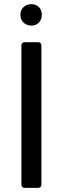

<svg xmlns="http://www.w3.org/2000/svg" viewBox="-20 -903 300 923"><path d="M83 -15V-685Q83 -692 87 -696Q91 -700 98 -700H164Q171 -700 175 -696Q179 -692 179 -685V-15Q179 -8 175 -4Q171 0 164 0H98Q91 0 87 -4Q83 -8 83 -15ZM78 -832Q78 -854 93 -868.5Q108 -883 131 -883Q153 -883 167 -869Q181 -855 181 -832Q181 -809 167 -794.5Q153 -780 131 -780Q108 -780 93 -794.5Q78 -809 78 -832Z"/></svg>

Font: Barlow_Medium_SS
Style: Regular
Weight: 500
Designer: Jeremy Tribby
Foundry: Jeremy Tribby
Version: Version 1.101 August 23, 2024